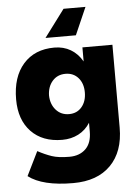

<svg xmlns="http://www.w3.org/2000/svg" viewBox="-61 -759 731 1020"><g transform="rotate(-5 304.5 -249.5)"><path d="M49 156 112 28Q151 49 186.5 61Q222 73 280 73Q334 73 366.5 41.5Q399 10 399 -51V-98Q375 -60 336.5 -40Q298 -20 250 -20Q145 -20 84.5 -83Q24 -146 24 -255Q24 -375 84.5 -443.5Q145 -512 250 -512Q299 -512 337 -489.5Q375 -467 399 -425V-500H559V-58Q559 70 488 142Q417 214 288 214Q125 214 49 156ZM298 -153Q340 -153 365.5 -183Q391 -213 391 -261Q391 -309 365 -338.5Q339 -368 297 -368Q254 -368 227.5 -338Q201 -308 200 -261Q201 -214 228 -183.5Q255 -153 298 -153ZM370 -567H208L317 -713H434Z"/></g></svg>

Font: Oak Sans ExtraBold
Style: Regular
Weight: 800
Designer: Erik Kennedy, Walven
Foundry: Erik Kennedy, Walven
Version: Version 1.000